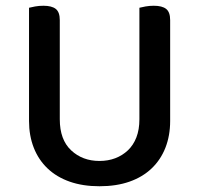

<svg xmlns="http://www.w3.org/2000/svg" viewBox="-20 -634 693 668"><path d="M572 -213Q572 -162 555.5 -120Q539 -78 507.5 -48Q476 -18 430.5 -2Q385 14 326 14Q268 14 222.5 -2Q177 -18 145.5 -48Q114 -78 97.5 -120Q81 -162 81 -213V-607Q88 -609 102 -611.5Q116 -614 131 -614Q160 -614 174 -603Q188 -592 188 -564V-219Q188 -148 227.5 -111Q267 -74 326 -74Q356 -74 381 -83.5Q406 -93 425 -111Q444 -129 454.5 -156Q465 -183 465 -219V-607Q472 -609 486 -611.5Q500 -614 515 -614Q544 -614 558 -603Q572 -592 572 -564V-213Z"/></svg>

Font: Baloo Da 2 Medium
Style: Regular
Weight: 500
Designer: Noopur Datye, Sulekha Rajkumar and Ek Type
Foundry: Ek Type
Version: Version 1.640;hotconv 1.0.111;makeotfexe 2.5.65597; ttfautoh